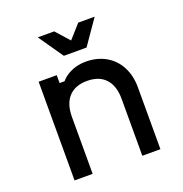

<svg xmlns="http://www.w3.org/2000/svg" viewBox="-147 -969 1043 1097"><g transform="rotate(-20 375.0 -420.0)"><path d="M120 -600H230V-552H260Q285 -582 325 -599Q365 -616 411 -616Q480 -616 532.5 -586Q585 -556 613.5 -501.5Q642 -447 642 -376V0H532V-346Q532 -425 493 -467.5Q454 -510 381 -510Q308 -510 269 -467.5Q230 -425 230 -346V0H120ZM444 -690H306L202 -840H302L408 -721H342L448 -840H548Z"/></g></svg>

Font: Martian Mono sWd Rg
Style: Regular
Weight: 400
Width: 6
Monospace: yes
Designer: Roman Shamin
Foundry: Evil Martians
Version: Version 1.000